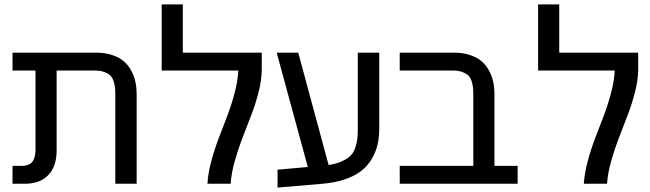

<svg xmlns="http://www.w3.org/2000/svg" viewBox="-20 -824 2916 861"><path d="M592.8 -399.9V0H497.1V-396Q497.1 -417.5 495.6 -431.9Q494.1 -446.3 488.8 -461.9Q483.4 -477.5 473.4 -486.6Q463.4 -495.6 446 -501.7Q428.7 -507.8 403.8 -507.8H233.9V-148.9Q233.9 -77.6 196.5 -38.8Q159.2 0 91.8 0H36.1V-80.1H78.1Q109.4 -80.1 124.3 -97.7Q139.2 -115.2 139.2 -152.8V-507.8H36.1V-587.9H410.2Q451.2 -587.9 483.4 -577.1Q515.6 -566.4 535.9 -548.6Q556.2 -530.8 569.3 -505.9Q582.5 -481 587.6 -455.1Q592.8 -429.2 592.8 -399.9Z M705.1 -804.2H799.8V-587.9H1153.8V-507.8Q1152.8 -461.9 1139.2 -409.2Q1125.5 -356.4 1106.4 -306.9Q1087.4 -257.3 1068.1 -207.8Q1048.8 -158.2 1033.2 -103.3Q1017.6 -48.3 1014.2 0H910.2Q913.1 -47.4 927.7 -101.8Q942.4 -156.2 961.4 -205.6Q980.5 -254.9 999.3 -304.4Q1018.1 -354 1032.2 -407.5Q1046.4 -460.9 1048.8 -507.8H705.1Z M1680.7 -587.9V-247.1Q1680.7 -208.5 1673.1 -175.5Q1665.5 -142.6 1647.5 -111.8Q1629.4 -81.1 1600.8 -58.3Q1572.3 -35.6 1528.1 -20.3Q1483.9 -4.9 1427.2 0L1224.6 17.1V-63L1360.4 -75.2L1220.7 -587.9H1317.4L1453.6 -84Q1488.8 -89.4 1513.4 -100.8Q1538.1 -112.3 1552 -126Q1565.9 -139.6 1573.2 -161.4Q1580.6 -183.1 1582.5 -202.4Q1584.5 -221.7 1584.5 -251V-587.9Z M2301.3 -80.1V0H1772.5V-80.1H2102.5V-396Q2102.5 -417.5 2101.1 -431.9Q2099.6 -446.3 2094.2 -461.9Q2088.9 -477.5 2078.9 -486.6Q2068.8 -495.6 2051.5 -501.7Q2034.2 -507.8 2009.3 -507.8H1772.5V-587.9H2015.1Q2056.2 -587.9 2088.1 -577.1Q2120.1 -566.4 2140.4 -548.6Q2160.6 -530.8 2173.8 -505.9Q2187 -481 2192.1 -455.1Q2197.3 -429.2 2197.3 -399.9V-80.1Z M2393.1 -804.2H2487.8V-587.9H2841.8V-507.8Q2840.8 -461.9 2827.1 -409.2Q2813.5 -356.4 2794.4 -306.9Q2775.4 -257.3 2756.1 -207.8Q2736.8 -158.2 2721.2 -103.3Q2705.6 -48.3 2702.1 0H2598.1Q2601.1 -47.4 2615.7 -101.8Q2630.4 -156.2 2649.4 -205.6Q2668.5 -254.9 2687.3 -304.4Q2706.1 -354 2720.2 -407.5Q2734.4 -460.9 2736.8 -507.8H2393.1Z"/></svg>

Font: LT Superior Med
Style: Regular
Weight: 500
Designer: Daniel Lyons
Foundry: LyonsType
Version: Version 1.000